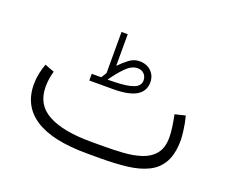

<svg xmlns="http://www.w3.org/2000/svg" viewBox="-101 -751 1070 907"><g transform="rotate(20 434.0 -297.5)"><path d="M350.1 -361.3Q355 -368.2 359.4 -375.7Q363.8 -383.3 367.2 -388.7V-595.2H398.4V-436Q419.4 -458 443.4 -476.3Q467.3 -494.6 495.6 -494.6Q531.7 -494.6 554.2 -472.7Q576.7 -450.7 576.7 -417Q576.2 -372.6 538.3 -350.1Q500.5 -327.6 421.4 -327.6H302.7V-361.3ZM420.9 -361.8Q480 -363.3 511.7 -375.2Q543.5 -387.2 543.5 -415.5Q543.5 -434.6 531 -447.5Q518.6 -460.4 498 -460.4Q468.3 -460.4 438.7 -430.4Q409.2 -400.4 382.3 -360.8ZM476.1 0H410.2Q236.3 0 149.4 -56.4Q62.5 -112.8 62.5 -221.7Q62.5 -249 67.9 -275.6Q73.2 -302.2 82.5 -327.1L130.4 -309.1Q118.7 -269.5 118.7 -229Q119.1 -138.7 194.6 -98.6Q270 -58.6 405.3 -58.6H472.7Q521.5 -58.6 570.3 -61.8Q619.1 -64.9 659.9 -78.1Q700.7 -91.3 725.3 -121.1Q750 -150.9 750 -204.1Q750 -225.6 746.1 -254.2Q742.2 -282.7 735.4 -315.4L787.6 -328.1Q796.4 -294.9 800.8 -260.7Q805.2 -226.6 805.2 -211.4Q805.2 -142.1 782.2 -100.1Q759.3 -58.1 716.1 -36.4Q672.9 -14.6 612.3 -7.3Q551.8 0 476.1 0Z"/></g></svg>

Font: Vazir Thin WOL
Style: Thin-WOL
Weight: 100
Designer: Saber Rastikerdar
Foundry: Saber Rastikerdar
Version: Version 30.0.0